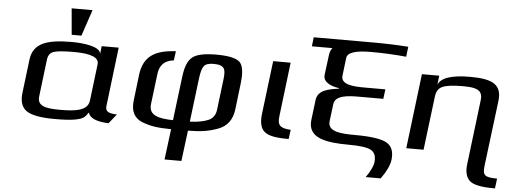

<svg xmlns="http://www.w3.org/2000/svg" viewBox="-56 -870 3316 1237"><g transform="rotate(5 1602.5 -251.0)"><path d="M639 -103 685 -484H575L569 -432C569 -481 455 -494 381 -494C228 -494 132 -468 119 -357L93 -144C85 -85 99 -45 132 -23C165 -1 225 10 313 10C368 10 410 8 439 3C496 -7 506 -16 530 -51C539 -16 583 4 662 7L711 -54C659 -56 634 -65 639 -103ZM344 -52C252 -52 194 -62 202 -127L231 -366C234 -393 246 -411 268 -419C289 -427 334 -431 401 -431C511 -431 564 -409 559 -366L530 -127C521 -61 441 -52 344 -52ZM439 -540 496 -710H361L376 -540Z M1042 208H1151L1176 10C1260 9 1308 2 1368 -20C1427 -41 1460 -87 1468 -153L1488 -321C1497 -393 1490 -440 1467 -462C1443 -483 1394 -494 1316 -494C1243 -494 1191 -484 1164 -463C1135 -442 1117 -399 1109 -332L1074 -49C980 -51 915 -66 924 -140L948 -336C955 -395 987 -427 1046 -433L1054 -493C916 -486 846 -440 831 -321L811 -153C803 -86 824 -41 878 -19C934 3 982 9 1067 10ZM1375 -336 1351 -140C1347 -106 1330 -83 1302 -71C1272 -58 1233 -51 1183 -49L1218 -334C1223 -372 1230 -398 1241 -412C1251 -426 1272 -433 1303 -433C1379 -433 1383 -403 1375 -336Z M1755 -136 1797 -484H1684L1642 -141C1638 -108 1639 -82 1646 -62C1663 -3 1730 7 1827 7L1835 -53C1765 -57 1747 -76 1755 -136Z M2121 -348 2120 -344C2052 -335 1986 -322 1978 -259L1962 -129C1947 -10 2068 10 2217 10C2290 10 2338 17 2362 31C2385 45 2395 70 2391 107C2388 134 2371 168 2343 208H2440C2475 159 2495 117 2499 82C2505 30 2491 -6 2456 -26C2422 -46 2353 -56 2250 -56C2162 -56 2071 -61 2080 -131L2094 -242C2101 -300 2184 -304 2256 -304H2412L2420 -366H2285C2212 -366 2130 -371 2137 -430L2151 -546C2155 -581 2207 -598 2307 -598C2388 -598 2464 -594 2535 -587L2543 -652C2480 -657 2404 -660 2316 -660H1931L1924 -601H2057C2046 -588 2040 -571 2038 -551L2022 -426C2016 -378 2068 -355 2121 -348Z M3100 64 3152 -355C3165 -461 3102 -494 2959 -494C2838 -494 2769 -471 2751 -425L2758 -484H2646L2587 0H2699L2742 -350C2746 -381 2759 -402 2784 -413C2807 -424 2852 -430 2918 -430C2947 -430 2970 -428 2988 -424C3030 -414 3043 -391 3038 -350L2987 69C2981 117 2990 152 3014 175C3038 197 3089 208 3168 208H3179L3187 144C3103 144 3092 130 3100 64Z"/></g></svg>

Font: Gamestation Extended
Style: Italic
Weight: 400
Width: 7
Designer: Jonas Hecksher
Foundry: Jonas Hecksher, Playtypeª, e-types AS
Version: Version 1.003